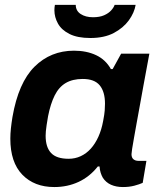

<svg xmlns="http://www.w3.org/2000/svg" viewBox="-20 -743 644 775"><path d="M199.2 12Q118.5 12 70.1 -37.9Q21.7 -87.9 21.7 -183.3Q21.7 -203.1 24 -224.6Q26.3 -246.1 30.3 -270.7Q54.3 -409.3 119.4 -473.9Q184.5 -538.4 278.6 -538.4Q329.3 -538.4 367.7 -520.4Q406.2 -502.4 427.7 -464.1H434.7L469 -526.4H582.9L558.9 -396.9Q552.1 -357.8 544.9 -319.4Q537.6 -281 531.7 -247Q525.8 -213.1 520.8 -186.1Q515.8 -159.1 513.3 -142Q510.8 -124.9 510.8 -120.7Q510.8 -106.7 518.6 -100.2Q526.4 -93.7 538.9 -93.7H571L556 -4.9Q543.1 1 522.5 6.5Q501.9 12 476.1 12Q448.8 12 428 2.7Q407.2 -6.7 394.9 -25.8Q389.8 -34.6 386.2 -46.2Q382.7 -57.8 381.8 -71H374.8Q342 -29.6 297.2 -8.8Q252.3 12 199.2 12ZM257.1 -102.1Q283.2 -102.1 306 -112.7Q328.8 -123.3 346.6 -143.1Q364.4 -162.9 377.2 -191.2Q390 -219.5 396.4 -255Q401.6 -281.8 402.7 -297Q403.8 -312.3 403.8 -324.2Q403.8 -372.5 382.6 -398.4Q361.4 -424.3 314 -424.3Q272.9 -424.3 245.2 -407.9Q217.6 -391.5 200.8 -357.9Q184 -324.3 174 -273.8Q170.4 -252.7 168.2 -238.2Q166 -223.7 165.1 -213.4Q164.2 -203.2 164.2 -195Q164.2 -148.7 186.2 -125.4Q208.1 -102.1 257.1 -102.1ZM344.7 -589.6Q292.7 -589.6 260.6 -605.8Q228.5 -621.9 214 -647.8Q199.6 -673.7 199.6 -701.5Q199.6 -707.3 200.1 -712.6Q200.6 -717.9 201.6 -723.4H285.8Q285.8 -699.5 305.5 -686.5Q325.3 -673.4 355.4 -673.4Q382.1 -673.4 400.2 -681.4Q418.4 -689.4 428.9 -701.3Q439.5 -713.2 442.7 -723.4H527.5Q522.3 -691.8 500.1 -661Q477.8 -630.3 439.4 -609.9Q400.9 -589.6 344.7 -589.6Z"/></svg>

Font: Archivo Variable SemiBold
Style: Italic
Weight: 600
Italic angle: -10°
Designer: Hector Gatti
Foundry: Omnibus-Type
Version: Version 2.001